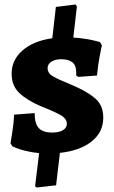

<svg xmlns="http://www.w3.org/2000/svg" viewBox="-20 -678 510 859"><path d="M248 6 231 151 144 161 137 155 155 7Q123 4 96.5 -2.5Q70 -9 55 -15Q40 -21 36 -23L27 -36Q29 -49 35.5 -90Q42 -131 43 -165L135 -172Q135 -125 153.5 -105Q172 -85 214 -85Q244 -85 261.5 -95.5Q279 -106 279 -124Q279 -145 257.5 -159Q236 -173 189 -192L160 -204Q100 -230 66 -262.5Q32 -295 32 -348Q32 -410 81 -452.5Q130 -495 214 -507L230 -647L318 -658L324 -649L308 -510Q340 -508 366 -503.5Q392 -499 407.5 -495Q423 -491 427 -490L436 -475Q433 -464 425.5 -424Q418 -384 414 -340L330 -334L321 -340V-356Q321 -413 254 -413Q227 -413 210 -402Q193 -391 193 -373Q193 -350 217.5 -336Q242 -322 299 -299Q366 -271 404 -239.5Q442 -208 442 -152Q442 -87 390.5 -45.5Q339 -4 248 6Z"/></svg>

Font: Alegreya ExtraBold
Style: Regular
Weight: 800
Designer: Juan Pablo del Peral
Foundry: Huerta Tipografica
Version: Version 2.007; ttfautohint (v1.6)